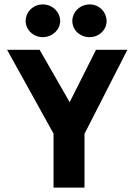

<svg xmlns="http://www.w3.org/2000/svg" viewBox="-20 -848 603 868"><path d="M173 -680C216 -680 252 -713 252 -753C252 -790 221 -828 173 -828C130 -828 96 -794 96 -753C96 -713 131 -680 173 -680ZM385 -680C428 -680 462 -713 462 -753C462 -789 433 -828 385 -828C342 -828 307 -794 307 -753C307 -712 342 -680 385 -680ZM222 0H362V-243L556 -623H414L295 -386L159 -623H12L222 -244Z"/></svg>

Font: Inconsolata SemiExpanded Black
Style: Regular
Weight: 900
Width: 6
Monospace: yes
Designer: Raph Levien, Cyreal, Brenton Simpson
Foundry: Raph Levien, Cyreal, Google
Version: Version 3.100